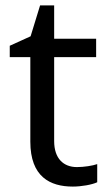

<svg xmlns="http://www.w3.org/2000/svg" viewBox="-20 -679 401 709"><path d="M264 -62C215 -62 180 -93 180 -158V-468H335V-536H180V-659H128L93 -545L16 -510V-468H92V-156C92 -26 165 10 249 10C281 10 320 3 339 -6V-73C322 -67 290 -62 264 -62Z"/></svg>

Font: Noto Sans Cypriot
Style: Regular
Weight: 400
Designer: Monotype Design Team
Foundry: Monotype Imaging Inc.
Version: Version 2.002